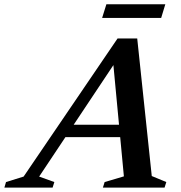

<svg xmlns="http://www.w3.org/2000/svg" viewBox="-88 -858 828 878"><path d="M177.5 -231 196.5 -287.5H521L502 -231ZM606 -53 672.5 -25.5 664.5 0H382.5L390.5 -25.5L478.5 -51.5L427 -598L457 -600L91 -50.5L160.5 -25.5L152.5 0H-68L-60.5 -25.5L20 -50.5L449.5 -682H539.5ZM379 -776 398.5 -838.5H668L649 -776Z"/></svg>

Font: Newsreader 16pt 16pt SemiBold
Style: Italic
Weight: 600
Italic angle: -17°
Version: Version 1.003